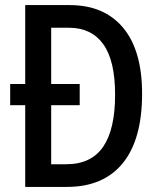

<svg xmlns="http://www.w3.org/2000/svg" viewBox="-20 -734 630 754"><path d="M254 -714Q389 -714 463.5 -625Q538 -536 538 -366Q538 -186 462 -93Q386 0 243 0H79V-321H20V-404H79V-714ZM251 -625H181V-404H293V-321H181V-89H240Q338 -89 385 -157.5Q432 -226 432 -362Q432 -496 385.5 -560.5Q339 -625 251 -625Z"/></svg>

Font: Noto Sans Ethiopic Condensed Medium
Style: Regular
Weight: 500
Width: 3
Designer: Monotype Design Team
Foundry: Monotype Imaging Inc.
Version: Version 2.102; ttfautohint (v1.8.4.7-5d5b)